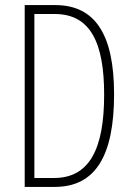

<svg xmlns="http://www.w3.org/2000/svg" viewBox="-20 -734 521 754"><path d="M428 -364C428 -595 356 -714 197 -714H77V0H195C356 0 428 -124 428 -364ZM389 -362C389 -147 330 -35 192 -35H115V-679H195C336 -679 389 -565 389 -362Z"/></svg>

Font: Noto Sans Telugu ExtraCondensed ExtraLight
Style: Regular
Weight: 200
Width: 2
Designer: Jelle Bosma - Monotype Design Team
Foundry: Monotype Imaging Inc.
Version: Version 2.005